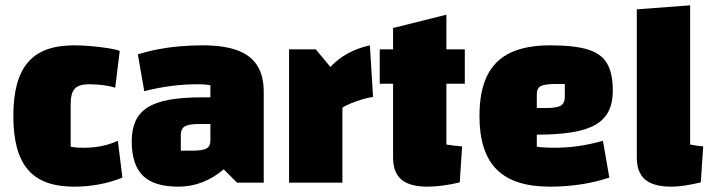

<svg xmlns="http://www.w3.org/2000/svg" viewBox="-20 -685 2667 720"><path d="M258 15Q199 15 156 -0.5Q113 -16 85 -48.5Q57 -81 43.5 -131Q30 -181 30 -250Q30 -319 43.5 -369Q57 -419 85 -451.5Q113 -484 156 -499.5Q199 -515 258 -515Q288 -515 321.5 -512Q355 -509 384.5 -504.5Q414 -500 429 -494L412 -356Q390 -363 365.5 -366Q341 -369 313 -369Q276 -369 260.5 -352.5Q245 -336 245 -296V-135Q261 -131 296 -131Q331 -131 362 -137.5Q393 -144 422 -157L439 -19Q397 -2 351.5 6.5Q306 15 258 15Z M649 15Q558 15 516 -26Q474 -67 474 -155Q474 -200 488.5 -231.5Q503 -263 534 -282.5Q565 -302 615.5 -311Q666 -320 739 -320H799V-220H727Q688 -220 673 -211Q658 -202 658 -178V-120H700Q739 -120 754 -128Q769 -136 769 -158V-365Q754 -369 719 -369Q674 -369 625 -363Q576 -357 521 -343L497 -481Q535 -493 574.5 -500.5Q614 -508 655.5 -511.5Q697 -515 739 -515Q819 -515 869.5 -496.5Q920 -478 944.5 -439.5Q969 -401 969 -340V0H869L819 -50Q742 15 649 15Z M1164 -500 1219 -434Q1248 -465 1285 -485Q1322 -505 1367 -515L1379 -321Q1364 -320 1340.5 -313Q1317 -306 1296 -297.5Q1275 -289 1264 -281V0H1064V-500Z M1583 15Q1517 15 1485.5 -11.5Q1454 -38 1454 -94V-580L1654 -630V-143Q1671 -140 1685.5 -138.5Q1700 -137 1713 -136L1704 -1Q1670 7 1639.5 11Q1609 15 1583 15ZM1404 -371V-500H1723V-371Z M2043 15Q1975 15 1925 -1Q1875 -17 1842.5 -49.5Q1810 -82 1794 -132Q1778 -182 1778 -250Q1778 -342 1806.5 -400.5Q1835 -459 1893.5 -487Q1952 -515 2043 -515Q2133 -515 2184 -499.5Q2235 -484 2256.5 -447Q2278 -410 2278 -345Q2278 -300 2262.5 -268.5Q2247 -237 2213.5 -217.5Q2180 -198 2125.5 -189Q2071 -180 1993 -180H1963V-280H2029Q2068 -280 2083 -289Q2098 -298 2098 -322V-370H2062Q2023 -370 2008 -362Q1993 -354 1993 -332V-135Q2014 -131 2063 -131Q2106 -131 2150.5 -137.5Q2195 -144 2241 -157L2265 -19Q2213 -2 2157.5 6.5Q2102 15 2043 15Z M2568 -143Q2583 -140 2595 -138.5Q2607 -137 2617 -136L2608 -1Q2578 6 2550 10.5Q2522 15 2497 15Q2431 15 2399.5 -11.5Q2368 -38 2368 -94V-650L2568 -665Z"/></svg>

Font: Changa ExtraBold
Style: Regular
Weight: 800
Designer: Eduardo Rodriguez Tunni
Foundry: Eduardo Rodriguez Tunni
Version: Version 3.002; ttfautohint (v1.8.2)